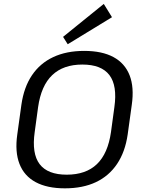

<svg xmlns="http://www.w3.org/2000/svg" viewBox="-20 -973 754 1000"><path d="M318 7.9Q225.6 7.9 165.8 -24.3Q105.9 -56.5 81.5 -119.3Q57 -182.1 70 -272.7L91.4 -427.3Q104.4 -518.7 146.5 -581.1Q188.6 -643.5 257.3 -675.7Q325.9 -707.9 418.3 -707.9Q511.6 -707.9 571 -675.7Q630.4 -643.5 654.9 -581.1Q679.4 -518.7 666.4 -427.3L645 -272.7Q632 -182.1 589.8 -119.3Q547.7 -56.5 479.5 -24.3Q411.3 7.9 318 7.9ZM327.5 -63.2Q427.6 -63.2 484.8 -118.2Q542 -173.1 558 -285L575.7 -415Q591.6 -526.9 549.9 -581.8Q508.2 -636.8 408.9 -636.8Q309.6 -636.8 252 -581.8Q194.3 -526.9 178.4 -415L160.7 -285Q144.8 -173.1 186.4 -118.2Q228.1 -63.2 327.5 -63.2ZM563.3 -883.4 332.7 -742.6 308.5 -781 520.5 -952.6Z"/></svg>

Font: Pathway Extreme 8pt Thin
Style: Italic
Weight: 100
Italic angle: -8°
Designer: Eduardo Rodriguez Tunni
Foundry: Eduardo Rodriguez Tunni
Version: Version 1.000